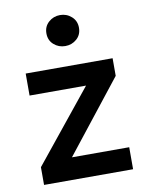

<svg xmlns="http://www.w3.org/2000/svg" viewBox="-82 -782 652 842"><g transform="rotate(-10 244.0 -361.0)"><path d="M45.5 0V-79L302.5 -397H51V-495H438V-416.5L187 -98H442V0ZM243.5 -583.5Q214 -583.5 192.5 -602.5Q171 -621.5 171 -652.5Q171 -683 192.5 -702.2Q214 -721.5 243.5 -721.5Q273 -721.5 294.5 -702.2Q316 -683 316 -652.5Q316 -621.5 294.5 -602.5Q273 -583.5 243.5 -583.5Z"/></g></svg>

Font: Geologica EX
Style: Regular
Weight: 400
Designer: Sindre Bremnes, Frode Helland
Foundry: Monokrom Skriftforlag AS
Version: Version 1.010;gftools[0.9.28]